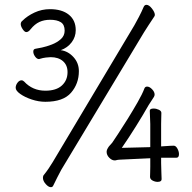

<svg xmlns="http://www.w3.org/2000/svg" viewBox="-20 -746 797 796"><path d="M537 -641Q545 -655 556 -676Q567 -697 575 -716Q579 -726 587 -726Q598 -726 610 -710.5Q622 -695 622 -684Q622 -682 620 -678Q608 -661 596.5 -642.5Q585 -624 577 -612L234 -42Q226 -28 217.5 -10.5Q209 7 201 23Q198 30 191 30Q181 30 169.5 17Q158 4 158 -9Q158 -17 162 -21Q171 -32 181 -46.5Q191 -61 198 -73ZM232 -538Q262 -534 284.5 -509.5Q307 -485 307 -451Q307 -399 274.5 -361.5Q242 -324 168 -324Q140 -324 111.5 -333.5Q83 -343 64 -356.5Q45 -370 45 -382Q45 -393 52.5 -403Q60 -413 69 -413Q75 -413 80 -408Q115 -370 168 -370Q213 -370 236.5 -391.5Q260 -413 260 -447Q260 -476 241 -492.5Q222 -509 190 -509Q183 -509 170.5 -507.5Q158 -506 145 -502Q144 -502 143.5 -501.5Q143 -501 142 -501Q133 -501 125.5 -511.5Q118 -522 118 -532Q118 -543 128 -544Q135 -545 154 -549Q173 -553 195 -561.5Q217 -570 232.5 -584Q248 -598 248 -619Q248 -644 232 -654Q216 -664 188 -664Q163 -664 143.5 -655Q124 -646 107 -625Q98 -613 89 -613Q82 -613 74 -625Q66 -637 66 -646Q66 -655 73 -660Q93 -680 123 -694Q153 -708 187 -708Q237 -708 265.5 -685Q294 -662 294 -621Q294 -593 277 -570.5Q260 -548 232 -538ZM648 -92V-70Q648 -54 649 -32.5Q650 -11 650 -3Q650 8 633 8Q623 8 612.5 2.5Q602 -3 602 -13Q602 -17 602.5 -29.5Q603 -42 603 -55Q603 -68 603 -71V-90L476 -84Q469 -84 458 -81H455Q444 -81 433 -92Q422 -103 422 -117Q422 -124 427 -132Q431 -139 436 -144Q441 -149 445 -154Q451 -163 469 -190Q487 -217 509 -252.5Q531 -288 550.5 -322Q570 -356 579 -380Q582 -387 590 -387Q600 -387 610.5 -376Q621 -365 621 -354Q621 -349 618 -344L596 -310Q574 -271 544 -223Q514 -175 485 -133L603 -136V-232Q603 -240 602 -258.5Q601 -277 601 -287Q601 -296 617 -296Q628 -296 638.5 -291Q649 -286 649 -278Q649 -272 648.5 -256.5Q648 -241 648 -232V-139Q651 -139 662.5 -140Q674 -141 685.5 -141.5Q697 -142 700 -142Q709 -142 715.5 -130Q722 -118 722 -107Q722 -92 711 -92Z"/></svg>

Font: Moon Stars Kai T Light
Style: Regular
Weight: 300
Designer: GuiWonder
Version: Version 1.101